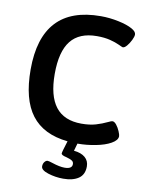

<svg xmlns="http://www.w3.org/2000/svg" viewBox="-98 -777 815 1058"><g transform="rotate(10 309.5 -248.0)"><path d="M593 -73Q593 -50 559 -31Q527 -13 476 -3Q425 7 376 7H374L362 49Q403 53 425 72Q447 91 447 122Q447 168 415.5 189.5Q384 211 330 211Q286 211 245 198Q204 185 204 164Q204 149 212 139Q220 129 229 129Q236 129 257 136Q299 150 327 150Q369 150 369 123Q369 110 358.5 103.5Q348 97 326 91Q298 85 298 75Q298 67 318 4Q181 -10 115 -97Q49 -184 49 -351Q49 -707 380 -707Q429 -707 479 -696.5Q529 -686 557 -670Q582 -656 582 -640Q582 -628 572.5 -608.5Q563 -589 550.5 -574Q538 -559 528 -559Q525 -559 504 -569Q483 -579 451.5 -587Q420 -595 378 -595Q279 -595 231.5 -535Q184 -475 184 -350Q184 -227 231.5 -166Q279 -105 376 -105Q422 -105 456 -115Q490 -125 521 -140Q537 -148 543 -148Q554 -148 565.5 -133.5Q577 -119 585 -100Q593 -81 593 -73Z"/></g></svg>

Font: Asap-SemiBold
Style: Regular
Weight: 600
Designer: Pablo Cosgaya
Foundry: Omnibus-Type
Version: Version 2.000; ttfautohint (v1.8)